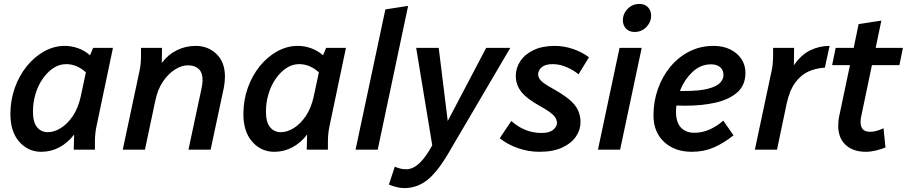

<svg xmlns="http://www.w3.org/2000/svg" viewBox="-20 -763 4624 979"><path d="M33 -181Q33 -252 55.5 -315Q78 -378 117 -426Q156 -474 206 -501.5Q256 -529 310 -529Q345 -529 378.5 -517Q412 -505 439 -481L455 -519H556L473 -124Q468 -101 466 -81.5Q464 -62 464 -39V0H356L358 -77Q326 -35 283 -12Q240 11 191 11Q123 11 78 -40.5Q33 -92 33 -181ZM148 -194Q148 -140 169 -114.5Q190 -89 224 -89Q256 -89 290 -110Q324 -131 351 -171Q378 -211 391 -268L418 -394Q372 -436 317 -436Q282 -436 251.5 -415.5Q221 -395 197.5 -361Q174 -327 161 -283.5Q148 -240 148 -194Z M606 0 690 -395Q695 -417 697 -437Q699 -457 699 -480V-519H806L805 -442Q836 -484 881 -506.5Q926 -529 978 -529Q1041 -529 1084 -487.5Q1127 -446 1127 -372Q1127 -344 1121 -314L1054 0H941L1008 -314Q1010 -325 1011.5 -335Q1013 -345 1013 -354Q1013 -393 993 -411.5Q973 -430 938 -430Q907 -430 873 -409Q839 -388 811.5 -348Q784 -308 772 -250L719 0Z M1221 -181Q1221 -252 1243.5 -315Q1266 -378 1305 -426Q1344 -474 1394 -501.5Q1444 -529 1498 -529Q1533 -529 1566.5 -517Q1600 -505 1627 -481L1643 -519H1744L1661 -124Q1656 -101 1654 -81.5Q1652 -62 1652 -39V0H1544L1546 -77Q1514 -35 1471 -12Q1428 11 1379 11Q1311 11 1266 -40.5Q1221 -92 1221 -181ZM1336 -194Q1336 -140 1357 -114.5Q1378 -89 1412 -89Q1444 -89 1478 -110Q1512 -131 1539 -171Q1566 -211 1579 -268L1606 -394Q1560 -436 1505 -436Q1470 -436 1439.5 -415.5Q1409 -395 1385.5 -361Q1362 -327 1349 -283.5Q1336 -240 1336 -194Z M1793 0 1945 -715 2061 -733 1906 0Z M1963 178 1993 87Q2007 93 2021 96.5Q2035 100 2051 100Q2083 100 2112 75Q2141 50 2167 7L2184 -22L2102 -519H2217L2263 -146L2459 -519H2582L2263 24Q2207 118 2156 157Q2105 196 2042 196Q2021 196 2000 190.5Q1979 185 1963 178Z M2528 -58 2587 -146Q2656 -85 2741 -85Q2782 -85 2801 -101.5Q2820 -118 2820 -136Q2820 -156 2803.5 -174Q2787 -192 2739 -219Q2666 -259 2638 -295Q2610 -331 2610 -376Q2610 -417 2633.5 -452Q2657 -487 2701.5 -508Q2746 -529 2809 -529Q2856 -529 2902.5 -513Q2949 -497 2983 -471L2930 -384Q2905 -405 2869.5 -420.5Q2834 -436 2798 -436Q2761 -436 2742.5 -420.5Q2724 -405 2724 -384Q2724 -366 2739.5 -350.5Q2755 -335 2797 -312Q2877 -268 2908.5 -230Q2940 -192 2940 -139Q2940 -101 2916.5 -66.5Q2893 -32 2846.5 -10.5Q2800 11 2730 11Q2675 11 2621.5 -7.5Q2568 -26 2528 -58Z M3156 -659Q3156 -693 3180.5 -718Q3205 -743 3240 -743Q3268 -743 3284 -726Q3300 -709 3300 -684Q3300 -650 3275.5 -625Q3251 -600 3216 -600Q3188 -600 3172 -617Q3156 -634 3156 -659ZM3029 0 3139 -519H3252L3142 0Z M3312 -175Q3312 -245 3334.5 -309Q3357 -373 3398 -422.5Q3439 -472 3495 -500.5Q3551 -529 3619 -529Q3667 -529 3703.5 -511Q3740 -493 3760.5 -462Q3781 -431 3781 -392Q3781 -329 3740 -292.5Q3699 -256 3630 -240Q3561 -224 3475 -224Q3454 -224 3429 -225Q3427 -209 3427 -193Q3427 -139 3452 -112.5Q3477 -86 3521 -86Q3561 -86 3599 -103Q3637 -120 3668 -148L3720 -73Q3670 -33 3619.5 -11Q3569 11 3508 11Q3420 11 3366 -39.5Q3312 -90 3312 -175ZM3605 -435Q3552 -435 3510.5 -395.5Q3469 -356 3447 -299Q3458 -299 3467 -299Q3548 -299 3592 -311Q3636 -323 3652.5 -341.5Q3669 -360 3669 -380Q3669 -406 3652 -420.5Q3635 -435 3605 -435Z M3829 0 3913 -395Q3918 -417 3920 -437Q3922 -457 3922 -480V-519H4029L4028 -430Q4064 -483 4110.5 -506Q4157 -529 4210 -529L4186 -418Q4143 -416 4104 -399Q4065 -382 4035.5 -342.5Q4006 -303 3991 -234L3942 0Z M4223 -431 4241 -519H4333L4358 -640L4474 -658L4445 -519H4584L4566 -431H4426L4372 -173Q4368 -157 4368 -141Q4368 -91 4416 -91Q4447 -91 4485 -109L4495 -11Q4473 -2 4446 4.5Q4419 11 4395 11Q4330 11 4292 -24Q4254 -59 4254 -122Q4254 -135 4255.5 -148.5Q4257 -162 4260 -175L4314 -431Z"/></svg>

Font: Radio Canada Medium
Style: Italic
Weight: 500
Italic angle: -12°
Designer: Charles Daoud, Etienne Aubert Bonn, Alexandre Saumier Demers, Jacques Le Bailly
Foundry: Radio-Canada
Version: Version 2.104; ttfautohint (v1.8.4.7-5d5b);gftools[0.9.28.de